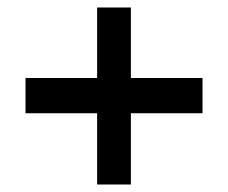

<svg xmlns="http://www.w3.org/2000/svg" viewBox="-20 -642 608 512"><path d="M239 -150V-340H48V-434H239V-622H329V-434H520V-340H329V-150Z"/></svg>

Font: Montreal
Style: Regular
Weight: 400
Designer: Julieta Ulanovsky, usr_local_share
Foundry: Julieta Ulanovsky, usr_local_share
Version: Version 2.001